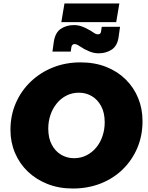

<svg xmlns="http://www.w3.org/2000/svg" viewBox="-20 -1070 850 1102"><path d="M398 12Q318 12 252.5 -14Q187 -40 139.5 -85.5Q92 -131 66 -192.5Q40 -254 40 -324Q40 -408 71 -479Q102 -550 157.5 -602.5Q213 -655 285.5 -683.5Q358 -712 442 -712Q524 -712 589.5 -686Q655 -660 701.5 -614Q748 -568 773 -507Q798 -446 798 -375Q798 -291 768 -220.5Q738 -150 684 -97.5Q630 -45 557 -16.5Q484 12 398 12ZM405 -162Q444 -162 476.5 -178.5Q509 -195 532.5 -223.5Q556 -252 568.5 -289.5Q581 -327 581 -368Q581 -423 560.5 -461Q540 -499 506.5 -518.5Q473 -538 433 -538Q394 -538 361.5 -521.5Q329 -505 305.5 -476Q282 -447 269.5 -410Q257 -373 257 -332Q257 -277 277.5 -239Q298 -201 331.5 -181.5Q365 -162 405 -162ZM546 -764Q530 -764 515.5 -767.5Q501 -771 488 -777Q475 -783 463 -789Q447 -798 433 -807.5Q419 -817 408 -817Q401 -817 396.5 -813Q392 -809 390 -801L386 -774H281L289 -831Q297 -883 329 -904.5Q361 -926 404 -926Q428 -926 449 -918.5Q470 -911 487 -901Q504 -892 517.5 -882.5Q531 -873 542 -873Q550 -873 554.5 -877Q559 -881 560 -889L564 -916H669L661 -859Q654 -807 621.5 -785.5Q589 -764 546 -764ZM332 -943 350 -1050H665L647 -943Z"/></svg>

Font: MuseoModerno Black
Style: Italic
Weight: 900
Italic angle: -9°
Designer: Pablo Cosgaya, Héctor Gatti, Marcela Romero, and the Authors of The MuseoModerno Project.
Foundry: Omnibus-Type Team
Version: Version 1.003